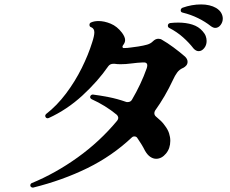

<svg xmlns="http://www.w3.org/2000/svg" viewBox="-20 -834 1040 867"><path d="M130 13H128Q121 13 117 6V3Q117 -4 123 -7Q230 -51 330.5 -123Q431 -195 509 -289Q514 -296 514 -301Q514 -309 507 -316Q456 -358 394 -386Q387 -390 387 -396Q387 -401 391.5 -404.5Q396 -408 400 -407Q432 -403 470.5 -395.5Q509 -388 549 -374Q551 -373 556 -373Q570 -373 576 -384Q596 -418 613 -454Q630 -490 643 -527Q644 -531 644.5 -534Q645 -537 645 -539Q645 -554 624 -552Q600 -551 574 -547.5Q548 -544 524 -544Q517 -544 510 -544.5Q503 -545 497 -546H492Q477 -546 469 -535Q422 -467 352.5 -403Q283 -339 200 -301Q198 -300 195 -300Q189 -300 186 -305Q184 -309 184 -310Q184 -315 188 -319Q237 -357 278 -411.5Q319 -466 349 -526.5Q379 -587 396 -642Q406 -672 406 -688Q406 -705 392 -711Q384 -713 384 -722Q384 -730 392 -733Q406 -739 425 -739Q451 -739 480 -727Q509 -715 531 -686Q545 -667 545 -653Q545 -641 535 -629Q533 -625 533 -624Q533 -617 539 -617Q555 -617 571 -619.5Q587 -622 604 -624Q629 -628 644.5 -632.5Q660 -637 670 -647Q682 -659 695 -659Q705 -659 712 -654Q735 -641 763.5 -620Q792 -599 816 -578Q827 -567 827 -555Q827 -537 806 -527Q790 -520 780 -506.5Q770 -493 761 -473Q726 -398 680 -334Q677 -328 677 -323Q677 -314 684 -308Q696 -298 706.5 -288Q717 -278 725 -266Q738 -249 743.5 -232Q749 -215 749 -198Q749 -164 729.5 -140.5Q710 -117 685 -117Q672 -117 659 -125.5Q646 -134 635 -153Q627 -169 618 -183.5Q609 -198 600 -211Q596 -218 586 -218Q580 -218 576 -214Q487 -130 375 -75Q263 -20 130 13ZM854 -615Q834 -641 806.5 -665.5Q779 -690 744 -708Q738 -711 738 -718Q738 -728 749 -730Q758 -731 767 -731.5Q776 -732 785 -732Q820 -732 848.5 -723Q877 -714 895 -693Q905 -682 909 -671Q913 -660 913 -649Q913 -630 902 -616.5Q891 -603 877 -603Q865 -603 854 -615ZM932 -716Q907 -736 874.5 -752Q842 -768 805 -777Q796 -779 796 -787Q796 -795 804 -799Q846 -814 888 -814Q928 -814 956 -798Q972 -788 979 -775.5Q986 -763 986 -750Q986 -734 976 -721Q966 -708 952 -708Q943 -708 932 -716Z"/></svg>

Font: Zen Antique Soft
Style: Regular
Weight: 400
Designer: Yoshimichi Ohira
Foundry: Positype
Version: Version 1.001